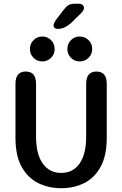

<svg xmlns="http://www.w3.org/2000/svg" viewBox="-20 -1005 659 1036"><path d="M310 10.5Q242 10.5 186 -17.2Q130 -45 96.8 -105Q63.5 -165 63.5 -262.5V-552.5Q63.5 -619 119 -619Q174.5 -619 174.5 -552.5V-268.5Q174.5 -173.5 210.5 -122.8Q246.5 -72 310 -72Q374 -72 409.5 -122.8Q445 -173.5 445 -268.5V-552.5Q445 -619 500.5 -619Q556 -619 556 -552.5V-262.5Q556 -165 523 -105Q490 -45 434.5 -17.2Q379 10.5 310 10.5ZM208 -673.5Q180.5 -673.5 161 -693Q141.5 -712.5 141.5 -740.5Q141.5 -769 161 -788.5Q180.5 -808 208 -808Q236 -808 255.5 -788.5Q275 -769 275 -740.5Q275 -712.5 255.5 -693Q236 -673.5 208 -673.5ZM410 -673.5Q382 -673.5 362.8 -693Q343.5 -712.5 343.5 -740.5Q343.5 -769 362.8 -788.5Q382 -808 410 -808Q438 -808 457.8 -788.5Q477.5 -769 477.5 -740.5Q477.5 -712.5 457.8 -693Q438 -673.5 410 -673.5ZM291 -849Q282 -849 275.5 -853.8Q269 -858.5 269 -867.5Q269 -880 286 -903L320.5 -948Q336.5 -969.5 349 -977.2Q361.5 -985 386 -985H403.5Q417 -985 425 -978.8Q433 -972.5 433 -962.5Q433 -948.5 417 -933.5L365 -882Q345.5 -865 327.8 -857Q310 -849 291 -849Z"/></svg>

Font: Sono Medium
Style: Regular
Weight: 500
Designer: Tyler Finck
Foundry: Tyler Finck
Version: Version 2.112